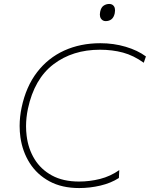

<svg xmlns="http://www.w3.org/2000/svg" viewBox="-20 -944 760 973"><path d="M381.5 9Q293.5 9 230.8 -25Q168 -59 131 -117Q94 -175 83.5 -248Q79.5 -276.5 79.5 -305.5Q79.5 -351.5 89.5 -399Q112 -505.5 167.8 -578Q223.5 -650.5 305.5 -687.8Q387.5 -725 488.5 -725Q556 -725 616.8 -707Q677.5 -689 719.5 -658L708.5 -626Q657 -663 603.2 -677.5Q549.5 -692 486.5 -692Q348 -692 251 -618.2Q154 -544.5 121.5 -393Q112 -347.5 112 -304.5Q112 -280 115 -256Q123 -190 155 -137.8Q187 -85.5 243.2 -54.8Q299.5 -24 380.5 -24Q434.5 -24 487 -37.2Q539.5 -50.5 584.5 -82L582.5 -42Q542 -16 488.8 -3.5Q435.5 9 381.5 9ZM515.5 -837Q500 -837 491.5 -850Q486 -858.5 486 -870.5Q486 -876.5 487.5 -884Q492 -906.5 505 -915.2Q518 -924 533.5 -924Q550 -924 558 -911.5Q563 -903.5 563 -891.5Q563 -885 561.5 -877Q557 -856 545 -846.5Q533 -837 515.5 -837Z"/></svg>

Font: Heraclito Thin
Style: Italic
Weight: 100
Italic angle: -12°
Designer: Kostas Bartsokas (font) & Cristiano Sobral (main changes)
Foundry: Kostas Bartsokas (font) & Cristiano Sobral (main changes)
Version: Version 1.00;July 8, 2020;FontCreator 13.0.0.2655 64-bit